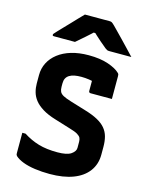

<svg xmlns="http://www.w3.org/2000/svg" viewBox="-139 -1033 879 1138"><g transform="rotate(15 300.0 -463.5)"><path d="M322 -720Q393 -720 442.5 -703Q492 -686 515 -663Q519 -659 520 -655Q521 -651 521 -645Q521 -626 521 -601.5Q521 -577 521 -552.5Q521 -528 521 -505Q489 -505 455.5 -505Q422 -505 390 -505Q385 -505 382 -508Q379 -511 379 -516Q379 -524 379 -533Q379 -542 379 -552.5Q379 -563 379 -575.5Q379 -588 379 -604L407 -571Q384 -578 360 -581.5Q336 -585 313 -585Q289 -585 271 -581.5Q253 -578 240 -570Q227 -562 220.5 -549.5Q214 -537 214 -519V-498Q214 -480 219.5 -468Q225 -456 241.5 -447Q258 -438 291 -428L386 -399Q433 -385 464 -368Q495 -351 513 -329.5Q531 -308 538.5 -280.5Q546 -253 546 -218V-170Q546 -111 514 -68Q482 -25 422.5 -2.5Q363 20 279 20Q231 20 188.5 14Q146 8 114.5 -4Q83 -16 66 -32Q63 -35 61.5 -38.5Q60 -42 60 -52Q60 -71 60 -90Q60 -109 60 -130Q60 -151 60 -174H80Q125 -145 174 -130.5Q223 -116 290 -116Q349 -116 374 -133.5Q399 -151 399 -172V-209Q399 -223 394.5 -233Q390 -243 374.5 -252.5Q359 -262 324 -272L230 -301Q180 -316 148 -336Q116 -356 98.5 -378.5Q81 -401 74 -426.5Q67 -452 67 -479V-530Q67 -571 84.5 -605.5Q102 -640 135.5 -666Q169 -692 216 -706Q263 -720 322 -720ZM237 -947Q253 -947 283.5 -947Q314 -947 344.5 -947Q375 -947 390 -947Q397 -947 402.5 -944Q408 -941 421 -928Q429 -920 445 -903.5Q461 -887 482 -865.5Q503 -844 525 -820.5Q547 -797 568 -775Q540 -775 501.5 -775Q463 -775 435 -775Q424 -775 419.5 -777Q415 -779 407 -785Q392 -797 366.5 -819Q341 -841 303 -878L355 -857Q339 -857 322.5 -857Q306 -857 289 -857L339 -880Q304 -846 274.5 -820.5Q245 -795 222 -775H95Q91 -775 88.5 -775.5Q86 -776 85 -778Q84 -780 84 -782Q84 -786 87.5 -790Q91 -794 104 -808Q117 -822 134 -839.5Q151 -857 169.5 -876.5Q188 -896 205.5 -914.5Q223 -933 237 -947Z"/></g></svg>

Font: Recursive Monospace ExtraBold
Style: Regular
Weight: 800
Version: Version 1.047